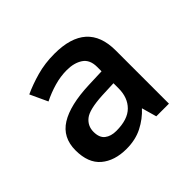

<svg xmlns="http://www.w3.org/2000/svg" viewBox="-96 -829 558 558"><g transform="rotate(-45 182.5 -550.0)"><path d="M184 -722Q317 -722 317 -603V-384H265L252 -430Q231 -407 202.5 -392.5Q174 -378 137 -378Q88 -378 58.5 -403Q29 -428 29 -480Q29 -533 70 -558.5Q111 -584 191 -587L245 -589V-607Q245 -637 225.5 -650Q206 -663 176 -663Q150 -663 124 -655.5Q98 -648 74 -636L49 -690Q77 -703 111 -712.5Q145 -722 184 -722ZM197 -538Q141 -535 122.5 -520Q104 -505 104 -481Q104 -457 117.5 -446.5Q131 -436 153 -436Q200 -436 222.5 -458.5Q245 -481 245 -519V-540Z"/></g></svg>

Font: Noto Sans Gurmukhi UI Medium
Style: Regular
Weight: 500
Designer: Jelle Bosma - Monotype Design Team
Foundry: Monotype Imaging Inc.
Version: Version 2.004; ttfautohint (v1.8.4.7-5d5b)